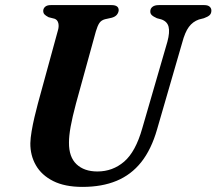

<svg xmlns="http://www.w3.org/2000/svg" viewBox="-20 -720 849 753"><path d="M538 -217 636.5 -556.5Q646.5 -593.5 641.2 -614.8Q636 -636 612.5 -644L595.5 -648.5Q581 -655 575 -661Q569 -667 569.5 -676Q569.5 -686.5 578 -693.2Q586.5 -700 602.5 -700H781.5Q795 -700 802 -694Q809 -688 809 -678.5Q809 -667 802 -660.5Q795 -654 779.5 -648.5L760 -643.5Q736 -635 720.8 -614.5Q705.5 -594 694.5 -552.5L596 -212.5Q573.5 -134 534 -84.2Q494.5 -34.5 437.2 -10.8Q380 13 303.5 13Q234 13 188.5 -10Q143 -33 120.8 -71.8Q98.5 -110.5 99 -158.5Q99.5 -178.5 104 -205.2Q108.5 -232 115.2 -260.5Q122 -289 128.5 -313.5L206.5 -598.5Q212 -615.5 208.8 -629Q205.5 -642.5 194 -646.5L170.5 -652.5Q159 -658.5 154.2 -663.8Q149.5 -669 149.5 -678Q150 -687.5 157.5 -693.8Q165 -700 179 -700H417.5Q445.5 -700 445.5 -680Q445 -671 438.8 -662.8Q432.5 -654.5 418.5 -650.5L391.5 -644.5Q377 -640.5 369.8 -629.8Q362.5 -619 356 -597L278 -314Q263.5 -259.5 257 -223.2Q250.5 -187 250.5 -161Q250 -104.5 280 -76Q310 -47.5 362 -47.5Q422 -47.5 467 -86.2Q512 -125 538 -217Z"/></svg>

Font: Fraunces SemiBold
Style: Italic
Weight: 600
Italic angle: -16°
Version: Version 1.000;[b76b70a41]